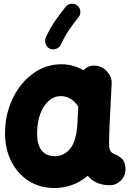

<svg xmlns="http://www.w3.org/2000/svg" viewBox="-20 -909 679 1006"><path d="M553.7 61.5Q482.4 61.5 439.5 12.2Q363.8 76.2 264.2 76.2Q189.9 76.2 131.6 39.6Q73.2 2.9 39.8 -62.3Q6.3 -127.4 6.3 -211.9Q6.3 -285.6 29.1 -350.8Q51.8 -416 92 -465.8Q132.3 -515.6 185.8 -543.9Q239.3 -572.3 301.3 -572.3Q363.8 -572.3 417 -541Q444.3 -570.3 485.4 -564.5Q520 -559.6 543.5 -531.5Q566.9 -503.4 564.9 -470.2L553.7 -241.7Q553.2 -228 552.5 -208.3Q551.8 -188.5 551.5 -170.7Q551.3 -152.8 551.8 -143.6Q552.7 -129.9 558.1 -118.9Q563.5 -107.9 581.5 -101.1Q601.6 -93.8 619.6 -76.2Q637.7 -58.6 637.7 -22Q637.7 12.2 613 36.9Q588.4 61.5 553.7 61.5ZM266.6 -90.8Q316.9 -90.8 348.9 -131.6Q380.9 -172.4 385.7 -263.7Q385.7 -264.2 385.7 -265.1L390.1 -351.1Q352.5 -405.3 299.3 -405.3Q262.2 -405.3 233.9 -379.4Q205.6 -353.5 189.9 -309.1Q174.3 -264.6 174.3 -209.5Q174.3 -150.4 198.2 -120.6Q222.2 -90.8 266.6 -90.8ZM384.8 -880.4Q398.9 -869.6 400.9 -851.3Q402.8 -833 391.6 -819.3Q364.3 -785.2 341.8 -752.2Q319.3 -719.2 299.3 -675.8Q292.5 -660.2 274.7 -653.6Q256.8 -647 241.2 -653.8Q226.1 -660.6 219.5 -678.2Q212.9 -695.8 219.7 -711.9Q242.7 -762.7 269.5 -800.8Q296.4 -838.9 323.7 -873Q335 -887.2 353 -889.2Q371.1 -891.1 384.8 -880.4Z"/></svg>

Font: Mikhak Black
Style: Regular
Weight: 900
Designer: Amin Abedi
Version: Version 3.3